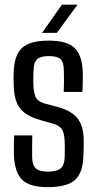

<svg xmlns="http://www.w3.org/2000/svg" viewBox="-20 -778 407 806"><path d="M180.5 7.5Q103.5 7.5 72.5 -23.8Q41.5 -55 38.5 -126Q38 -148 38.2 -168.5Q38.5 -189 39.5 -209.5H115.5Q114.5 -179.5 114.8 -156.8Q115 -134 115 -117.5Q115.5 -84 130.8 -70.8Q146 -57.5 180.5 -57.5Q218 -57.5 234.2 -70.8Q250.5 -84 251.5 -118Q252 -132.5 252 -142.2Q252 -152 252 -161.2Q252 -170.5 251.5 -182.5Q250.5 -216.5 241.5 -233Q232.5 -249.5 205.5 -258L149 -274Q109 -285.5 85 -303Q61 -320.5 49.8 -348.5Q38.5 -376.5 37.5 -420.5Q37 -437.5 37 -448.8Q37 -460 37.5 -473Q39 -545 71.8 -576.2Q104.5 -607.5 185 -607.5Q261 -607.5 293 -577Q325 -546.5 327.5 -474.5Q327.5 -463.5 327.5 -436.5Q327.5 -409.5 325.5 -392H247.5Q248.5 -408 248.5 -425.2Q248.5 -442.5 248.5 -458Q248.5 -473.5 248 -484.5Q247.5 -517 234 -529.8Q220.5 -542.5 185 -542.5Q150 -542.5 136 -529.8Q122 -517 121 -484Q120.5 -475 120 -460.8Q119.5 -446.5 120 -428.5Q120.5 -394 128.5 -373.2Q136.5 -352.5 167.5 -343.5L220 -329.5Q277 -315 304.2 -282.5Q331.5 -250 331.5 -185.5Q331.5 -168.5 331.2 -155Q331 -141.5 330 -124Q328.5 -53.5 295.2 -23Q262 7.5 180.5 7.5ZM156.5 -640 240 -758.5H305.5L218.5 -640Z"/></svg>

Font: Big Shoulders
Style: Regular
Weight: 400
Designer: Patric King
Foundry: XO Type Co
Version: Version 2.002